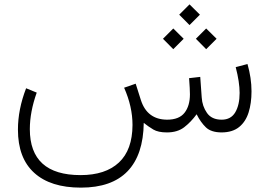

<svg xmlns="http://www.w3.org/2000/svg" viewBox="-20 -609 1239 883"><path d="M804.2 -541.5 851.6 -588.9 899.4 -541.5 851.6 -493.7ZM880.9 -430.7 928.2 -478 976.1 -430.7 928.2 -382.8ZM729.5 -430.7 776.9 -478 824.7 -430.7 776.9 -382.8ZM747.6 0Q707.5 0 685.3 -13.2Q663.1 -26.4 641.1 -43.9Q639.2 103 566.7 178.5Q494.1 253.9 352.1 253.9Q212.4 253.9 137.5 186Q62.5 118.2 62.5 -12.7Q62.5 -106 100.1 -203.1L148.9 -183.1Q117.2 -94.2 117.2 -15.1Q117.2 196.3 350.6 196.3Q464.8 196.3 526.9 138.4Q588.9 80.6 589.4 -34.2Q589.4 -118.7 550.8 -205.6L604 -224.1L627.9 -148.9Q656.7 -59.1 748.5 -58.6Q803.7 -58.6 828.6 -90.3Q853.5 -122.1 853.5 -175.3Q853.5 -186.5 852.5 -205.1Q851.6 -223.6 849.6 -249.5L900.9 -255.4L907.7 -160.6Q910.2 -120.6 931.9 -89.6Q953.6 -58.6 999.5 -58.6Q1042 -58.6 1062 -92.5Q1082 -126.5 1082 -181.6Q1082 -231 1064 -300.3L1118.2 -314.5Q1136.7 -250 1136.7 -189Q1136.7 -134.3 1123.3 -91.8Q1109.9 -49.3 1079.8 -24.9Q1049.8 -0.5 1000 0Q951.2 0 927 -23.2Q902.8 -46.4 884.3 -83.5Q857.9 -47.4 826.9 -23.7Q795.9 0 747.6 0Z"/></svg>

Font: Vazir Thin FD-WOL
Style: Thin-FD-WOL
Weight: 100
Designer: Saber Rastikerdar
Foundry: Saber Rastikerdar
Version: Version 30.1.0